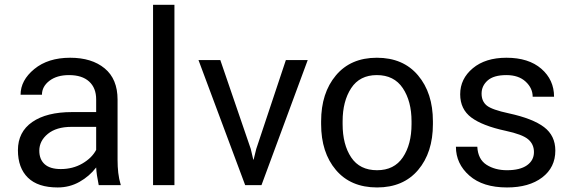

<svg xmlns="http://www.w3.org/2000/svg" viewBox="-20 -782 2417 811"><path d="M397 0Q392.1 -24.9 389.6 -41Q387.2 -57.1 386.2 -74.7Q357.9 -37.6 315.9 -13.9Q273.9 9.8 223.6 9.8Q140.1 9.8 97.9 -31.5Q55.7 -72.8 55.7 -147.5Q55.7 -224.6 116.2 -266.6Q176.8 -308.6 284.2 -308.6H386.2V-362.3Q386.2 -410.6 356.4 -437.7Q326.7 -464.8 271.5 -464.8Q220.2 -464.8 188.7 -440.7Q157.2 -416.5 157.2 -381.8H66.9Q66.9 -442.9 125 -490.5Q183.1 -538.1 276.4 -538.1Q367.7 -538.1 422.1 -493.2Q476.6 -448.2 476.6 -361.3V-106.4Q476.6 -78.1 479.5 -52.2Q482.4 -26.4 490.2 0ZM236.8 -67.9Q287.6 -67.9 327.9 -91.3Q368.2 -114.7 386.2 -148.9V-246.1H281.2Q218.3 -246.1 182.1 -216.6Q146 -187 146 -145.5Q146 -108.9 168.7 -88.4Q191.4 -67.9 236.8 -67.9Z M716.8 0H626.5V-761.7H716.8Z M1039.1 -153.3 1049.8 -107.9H1051.3L1062.5 -153.3L1187.5 -528.3H1279.8L1084.5 0H1015.6L818.4 -528.3H910.6Z M1336.4 -269.5Q1336.4 -389.2 1398.9 -463.6Q1461.4 -538.1 1571.8 -538.1Q1683.1 -538.1 1745.8 -463.6Q1808.6 -389.2 1808.6 -269.5V-257.8Q1808.6 -137.7 1746.1 -64Q1683.6 9.8 1572.8 9.8Q1461.4 9.8 1398.9 -64Q1336.4 -137.7 1336.4 -257.8ZM1427.2 -257.8Q1427.2 -171.4 1463.4 -117.2Q1499.5 -63 1572.8 -63Q1645 -63 1681.6 -117.4Q1718.3 -171.9 1718.3 -257.8V-269.5Q1718.3 -354.5 1681.4 -409.7Q1644.5 -464.8 1571.8 -464.8Q1499.5 -464.8 1463.4 -409.7Q1427.2 -354.5 1427.2 -269.5Z M2235.4 -139.6Q2235.4 -172.9 2210.9 -193.6Q2186.5 -214.4 2115.7 -229.5Q2018.1 -250.5 1970.9 -285.6Q1923.8 -320.8 1923.8 -383.8Q1923.8 -449.2 1977.1 -493.7Q2030.3 -538.1 2119.1 -538.1Q2212.9 -538.1 2266.6 -491.5Q2320.3 -444.8 2320.3 -373.5H2230Q2230 -409.7 2200.2 -437.3Q2170.4 -464.8 2119.1 -464.8Q2065.4 -464.8 2039.8 -442.1Q2014.2 -419.4 2014.2 -386.7Q2014.2 -354 2036.1 -336.2Q2058.1 -318.4 2129.4 -303.2Q2230.5 -281.2 2278.1 -245.1Q2325.7 -209 2325.7 -146Q2325.7 -74.7 2270.3 -32.5Q2214.8 9.8 2121.6 9.8Q2019.5 9.8 1962.6 -40.3Q1905.8 -90.3 1905.8 -162.1H1996.1Q1999 -108.9 2035.2 -85.9Q2071.3 -63 2121.6 -63Q2176.3 -63 2205.8 -83.7Q2235.4 -104.5 2235.4 -139.6Z"/></svg>

Font: Roboto Web
Style: Regular
Weight: 400
Designer: Google
Version: Version 1.200310; 2013